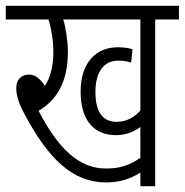

<svg xmlns="http://www.w3.org/2000/svg" viewBox="-20 -642 637 662"><path d="M515 -575H597V-622H0V-575H147C157 -544 164 -501 164 -464C164 -411 153 -374 135 -346C118 -371 101 -385 80 -385C52 -385 36 -365 36 -339C36 -313 44 -286 66 -246C147 -94 231 -13 345 -13C387 -13 425 -22 464 -47V0H515ZM382 -222C341 -222 309 -247 309 -325C309 -394 338 -433 388 -433C404 -433 419 -431 432 -426L437 -472C423 -477 405 -479 386 -479C311 -479 258 -426 258 -326C258 -225 306 -176 379 -176C414 -176 441 -187 464 -204V-98C422 -69 389 -61 345 -61C250 -61 179 -133 113 -260C175 -296 214 -359 214 -462C214 -500 207 -546 198 -575H464V-261C444 -238 417 -222 382 -222Z"/></svg>

Font: Noto Sans Devanagari UI ExtraCondensed Light
Style: Regular
Weight: 300
Width: 2
Designer: Jelle Bosma - Monotype Design Team
Foundry: Monotype Imaging Inc.
Version: Version 2.004